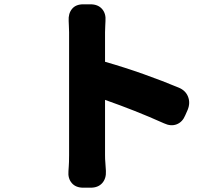

<svg xmlns="http://www.w3.org/2000/svg" viewBox="-20 -821 1040 892"><path d="M301 -100Q301 -122 301 -166.5Q301 -211 301 -268Q301 -325 301 -386.5Q301 -448 301 -505Q301 -562 301 -606Q301 -650 301 -671Q301 -683 300 -701Q299 -719 299 -724Q297 -758 314.5 -779.5Q332 -801 367 -801H400Q435 -801 454 -779.5Q473 -758 470 -723Q470 -718 469 -701Q468 -684 468 -671V-534Q559 -508 647.5 -476.5Q736 -445 810 -414Q842 -401 853.5 -372Q865 -343 852 -311L841 -286Q828 -254 801 -243.5Q774 -233 742 -248Q673 -279 606 -305.5Q539 -332 468 -357V-100Q468 -80 469.5 -65Q471 -50 472 -27Q474 8 455 29.5Q436 51 401 51H367Q332 51 313.5 29.5Q295 8 298 -26Q299 -40 299.5 -48.5Q300 -57 300.5 -68.5Q301 -80 301 -100Z"/></svg>

Font: Chiron GoRound TC H
Style: Regular
Weight: 900
Designer: Ryoko NISHIZUKA 西塚涼子 (kana, bopomofo & ideographs); Paul D. Hunt (Latin, Greek & Cyrillic); Sandoll Communications 산돌커뮤니
Foundry: Adobe
Version: Version 1.000;hotconv 1.1.1;makeotfexe 2.6.0